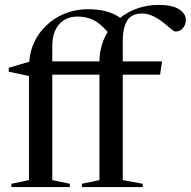

<svg xmlns="http://www.w3.org/2000/svg" viewBox="-20 -762 777 782"><path d="M264.5 0H26.5V-13.5L98 -28.5V-452.5L15.5 -470V-486L99 -510.5Q104 -573 137.2 -621.2Q170.5 -669.5 223.2 -697Q276 -724.5 339.5 -724.5Q376.5 -724.5 409.8 -716.5Q443 -708.5 469.5 -689.5Q501 -714.5 541 -728.2Q581 -742 626.5 -742Q682 -742 709.5 -724.2Q737 -706.5 737 -680Q737 -662 725.2 -647.8Q713.5 -633.5 694.5 -633.5Q689.5 -633.5 676.5 -644.5Q663.5 -655.5 645 -670.2Q626.5 -685 604.2 -696Q582 -707 558 -707Q517 -707 498.5 -678.8Q480 -650.5 480 -593V-512H640L632 -458H480V-28.5L561.5 -13.5V0H313.5V-13.5L385 -28.5V-458H193V-28.5L264.5 -13.5ZM193 -575.5V-512H385Q386 -579 418.5 -632Q385 -670 357 -682.2Q329 -694.5 296 -694.5Q247.5 -694.5 220.2 -662.5Q193 -630.5 193 -575.5Z"/></svg>

Font: Newsreader Display
Style: Regular
Weight: 400
Designer: Hugues Gentile
Foundry: Production Type
Version: Version 1.001